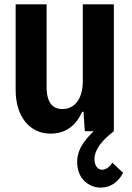

<svg xmlns="http://www.w3.org/2000/svg" viewBox="-20 -602 604 881"><path d="M495.6 144.5C481.9 166.5 463.9 176.8 448.7 176.8C429.7 176.8 413.6 160.2 413.6 127.9C413.6 84.5 448.2 41.5 502.4 0V-582H359.9V-229C359.9 -150.4 324.2 -101.6 266.1 -101.6C202.6 -101.6 193.8 -162.1 193.8 -202.6V-582H51.8V-188C51.8 -66.4 117.2 11.2 211.4 11.2C282.7 11.2 329.1 -26.9 356.9 -88.9H363.3L369.1 0H409.7C383.3 27.3 334 72.8 334 141.1C334 223.1 393.1 258.8 440.9 258.8C491.2 258.8 523.9 230.5 544.9 190.9Z"/></svg>

Font: Decalotype SemiBold
Style: Regular
Weight: 600
Designer: Alfredo Marco Pradil
Foundry: Alfredo Marco Pradil
Version: Version 1.0